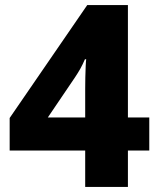

<svg xmlns="http://www.w3.org/2000/svg" viewBox="-20 -735 623 755"><path d="M567 -143H483V0H315V-143H18V-271L323 -715H483V-273H567ZM315 -386Q315 -405 315.5 -430.5Q316 -456 317 -476.5Q318 -497 319 -502H314Q305 -481 296 -465Q287 -449 275 -431L168 -273H315Z"/></svg>

Font: Noto Sans Meetei Mayek ExtraBold
Style: Regular
Weight: 800
Designer: Monotype Design Team and Neelakash Kshetrimayum
Foundry: Monotype Imaging Inc.
Version: Version 2.002; ttfautohint (v1.8.4.7-5d5b)